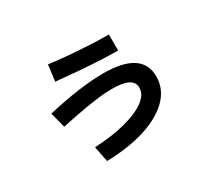

<svg xmlns="http://www.w3.org/2000/svg" viewBox="-128 -849 1255 1134"><g transform="rotate(-30 500.0 -281.5)"><path d="M291 -53Q413 -59 503.5 -83Q594 -107 644 -144Q694 -181 694 -228Q694 -265 658.5 -283.5Q623 -302 548 -302Q508 -302 460.5 -296.5Q413 -291 348 -279.5Q283 -268 194 -249L167 -354Q283 -381 379.5 -394Q476 -407 550 -407Q682 -407 748 -364Q814 -321 814 -235Q814 -151 753 -88Q692 -25 580 12Q468 49 312 53ZM695 -480Q639 -480 569 -483.5Q499 -487 425.5 -493Q352 -499 281 -506L295 -616Q355 -608 424.5 -602Q494 -596 564.5 -592.5Q635 -589 695 -589Z"/></g></svg>

Font: M PLUS 1 SemiBold
Style: Regular
Weight: 600
Designer: Coji Morishita
Foundry: UNDERFOREST DESIGN
Version: Version 1.001